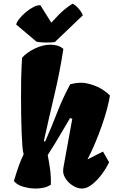

<svg xmlns="http://www.w3.org/2000/svg" viewBox="-20 -1036 630 1065"><path d="M177.7 9.8Q142.6 9.8 107.7 -0.7Q72.8 -11.2 57.1 -32.2Q73.7 -86.9 85 -118.2Q96.2 -149.4 110.4 -179.2Q111.3 -181.2 111.3 -180.7Q106.9 -192.9 104.2 -225.6Q101.6 -258.3 99.9 -303.5Q98.1 -348.6 97.4 -399.7Q96.7 -450.7 96.7 -499Q96.7 -610.4 99.4 -659.2Q102.1 -708 102.5 -715.8Q127.9 -744.6 172.6 -766.4Q217.3 -788.1 260.3 -788.1Q280.8 -788.1 298.8 -782.7Q316.9 -777.3 331.5 -764.6Q312.5 -639.6 282.2 -511.7Q252 -383.8 223.1 -252.9L229 -251.5L230.5 -251Q267.6 -335.4 297.6 -413.3Q327.6 -491.2 369.6 -568.8Q377.4 -570.8 394.8 -574Q412.1 -577.1 432.1 -577.1Q459 -577.1 503.7 -561.5Q548.3 -545.9 589.8 -506.8Q585.4 -475.6 573.7 -431.9Q562 -388.2 544.9 -339.1Q527.8 -290 507.3 -241.5Q486.8 -192.9 465.3 -151.9L551.3 -195.3L585 -136.2Q570.8 -105 545.9 -71Q521 -37.1 491.7 -13.7Q462.4 9.8 435.1 9.8Q412.6 9.8 389.4 -3.2Q366.2 -16.1 351.1 -35.6Q337.4 -53.2 332.8 -69.3Q328.1 -85.4 332 -107.9L380.9 -377L368.7 -381.3Q342.8 -337.4 323.5 -304.4Q304.2 -271.5 285.9 -241.5Q267.6 -211.4 244.6 -175.8Q251.5 -141.6 257.3 -101.3Q263.2 -61 262.2 -11.7Q244.6 0 223.1 4.9Q201.7 9.8 177.7 9.8ZM284.2 -802.7Q272.5 -800.8 252.9 -800.3Q233.4 -799.8 214.1 -801Q194.8 -802.2 182.6 -804.7L69.8 -899.9Q72.3 -913.1 86.9 -931.6Q101.6 -950.2 122.8 -968Q144 -985.8 165.8 -997.1Q187.5 -1008.3 204.1 -1006.8L264.6 -910.2Q288.1 -935.5 304.9 -952.9Q321.8 -970.2 339.6 -984.9Q357.4 -999.5 382.3 -1015.6Q399.4 -1007.8 416.3 -988Q433.1 -968.3 439.5 -951.2Z"/></svg>

Font: Fruktur
Style: Italic
Weight: 400
Italic angle: -8°
Designer: Viktoriya Grabowska, Eben Sorkin
Foundry: Viktoriya Grabowska
Version: Version 1.008; ttfautohint (v1.8.4.7-5d5b)